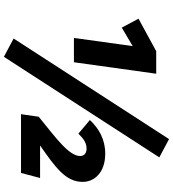

<svg xmlns="http://www.w3.org/2000/svg" viewBox="29 -830 889 987"><g transform="rotate(90 473.5 -336.5)"><path d="M695 -761 178 38 272 88 789 -711ZM359 -695H243L76 -604L122 -518L217 -574L175 -272H300ZM770 -433C696 -433 640 -400 597 -354L667 -295C694 -323 716 -337 744 -337C767 -337 782 -325 782 -304C782 -246 687 -178 580 -91L567 0H869L895 -98H728C842 -178 915 -230 915 -317C915 -378 866 -433 770 -433Z"/></g></svg>

Font: Fira Sans ExtraBold
Style: Italic
Weight: 800
Italic angle: -8°
Designer: bBox Type GmbH & Carrois Corporate GbR & Edenspiekermann AG
Foundry: bBox Type GmbH & Carrois Corporate GbR & Edenspiekermann AG
Version: Version 4.301;PS 004.301;hotconv 1.0.88;makeotf.lib2.5.64775